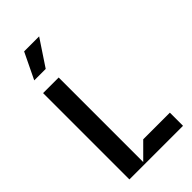

<svg xmlns="http://www.w3.org/2000/svg" viewBox="-295 -1064 1144 1144"><g transform="rotate(-45 277.5 -491.5)"><path d="M518.5 0H66.8V-727.3H198.2V-14.9L294 -110.8H518.5ZM179.7 -818.2H83.1L162.6 -983H289.1Z"/></g></svg>

Font: Riot Sans
Style: Bold
Weight: 600
Designer: Rasmus Andersson
Foundry: rsms
Version: Version 4.001